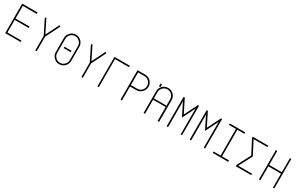

<svg xmlns="http://www.w3.org/2000/svg" viewBox="226 -2216 5813 3764"><g transform="rotate(30 3132.0 -333.5)"><path d="M119 -635V-349H436V-317H119V-32H436V0H87V-667H436V-635Z M958 -647 799 -330V0H767V-330L609 -647L634 -667L783 -369L932 -667Z M1386 -318H1227V-349H1386ZM1306 -32Q1365 -32 1407 -74Q1449 -116 1449 -175V-492Q1449 -551 1407 -593Q1365 -635 1306 -635Q1247 -635 1205 -593Q1163 -551 1163 -492V-175Q1163 -116 1205 -74Q1247 -32 1306 -32ZM1306 0Q1234 0 1182.5 -51.5Q1131 -103 1131 -175V-492Q1131 -564 1182.5 -615.5Q1234 -667 1306 -667Q1378 -667 1429 -615.5Q1480 -564 1480 -492V-175Q1480 -103 1429 -51.5Q1378 0 1306 0Z M2002 -647 1843 -330V0H1811V-330L1653 -647L1678 -667L1827 -369L1976 -667Z M2206 0H2175V-667H2524V-635H2206Z M2872 -667Q2944 -667 2995 -616Q3046 -564 3046 -492Q3046 -420 2995 -369Q2944 -317 2872 -317H2729V0H2697V-667ZM2872 -349Q2931 -349 2973 -391Q3015 -433 3015 -492Q3015 -551 2973 -593Q2931 -635 2872 -635H2729V-349Z M3518 -616Q3569 -565 3569 -492V0H3536V-318H3251V0H3219V-492Q3219 -565 3270 -616Q3321 -667 3394 -667Q3467 -667 3518 -616ZM3536 -492Q3536 -551 3495 -593Q3453 -635 3394 -635Q3335 -635 3293 -593Q3251 -551 3251 -492V-349H3536ZM3251 -667V-603H3219V-667Z M3773 0H3741V-667H3767L3916 -369L4065 -667H4090V0H4059V-584L3916 -298L3773 -584Z M4295 0H4263V-667H4289L4438 -369L4587 -667H4612V0H4581V-584L4438 -298L4295 -584Z M4976 -635V-32H5134V0H4785V-32H4944V-635H4785V-667H5134V-635Z M5657 0H5307V-32L5464 -333L5307 -635V-667H5657V-635H5343L5500 -333L5343 -32H5657Z M6178 -667V0H6147V-317H5861V0H5829V-667H5861V-349H6147V-667Z"/></g></svg>

Font: Zector
Style: Regular
Weight: 400
Designer: GGBot
Version: 0.72